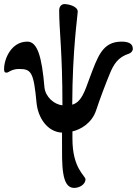

<svg xmlns="http://www.w3.org/2000/svg" viewBox="-21 -636 671 941"><path d="M342 285C371 285 398 266 398 243C398 225 334 191 334 44V8C374 -1 429 -32 450 -95C467 -147 498 -229 516 -272C536 -322 558 -356 611 -373C620 -376 630 -385 630 -397C630 -423 607 -432 575 -432C480 -432 458 -358 418 -253C394 -186 377 -135 333 -123C334 -396 360 -561 360 -579C360 -605 315 -616 295 -616C281 -616 269 -605 269 -585C269 -484 285 -385 285 -120C243 -124 202 -162 197 -207C184 -360 162 -432 113 -432C34 -432 -1 -347 -1 -298C-1 -283 2 -280 12 -280C21 -280 35 -298 73 -298C133 -298 144 -281 158 -133C165 -58 212 11 283 14V57C283 169 279 285 342 285Z"/></svg>

Font: EB Garamond
Style: Bold
Weight: 700
Designer: Georg Duffner and Octavio Pardo
Foundry: Georg Duffner
Version: Version 1.000;PS 001.000;hotconv 1.0.88;makeotf.lib2.5.64775